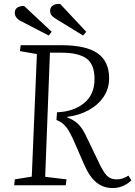

<svg xmlns="http://www.w3.org/2000/svg" viewBox="-20 -939 686 973"><path d="M269 -370Q352 -373 405.5 -416Q459 -459 459 -538Q459 -614 417.5 -643Q376 -672 293 -672H233L209 -43L317 -30L313 0H52L55 -30L141 -44L167 -665L81 -680L85 -710H289Q416 -710 474.5 -669Q533 -628 533 -543Q533 -489 504.5 -447.5Q476 -406 428 -380Q380 -354 321 -347V-344Q355 -331 377 -309.5Q399 -288 421 -240L474 -130Q492 -90 506.5 -68Q521 -46 536 -38Q551 -30 573 -30Q601 -30 631 -49L646 -25Q627 -7 603 3.5Q579 14 551 14Q504 14 469 -14Q434 -42 407 -104L359 -214Q335 -270 316 -294.5Q297 -319 266 -331ZM264 -843Q249 -852 241.5 -861Q234 -870 234 -884Q234 -902 248 -911.5Q262 -921 285 -919L417 -778L401 -759ZM86 -832Q55 -848 55 -874Q55 -908 102 -909L242 -778L227 -759Z"/></svg>

Font: Literata 36pt Light
Style: Italic
Weight: 300
Italic angle: -2°
Designer: Latin by Veronika Burian and Jose Scaglione. Greek by Irene Vlachou. Cyrillic by Vera Evstafieva
Foundry: TypeTogether
Version: Version 3.002